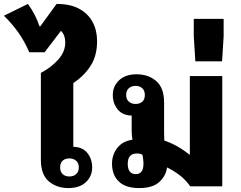

<svg xmlns="http://www.w3.org/2000/svg" viewBox="-63 -948 1224 977"><path d="M431 -739Q431 -664 398 -613Q365 -562 310 -525V-201Q357 -200 381.5 -169.5Q406 -139 406 -96Q406 -51 374 -21Q342 9 285 9Q225 9 185 -25.5Q145 -60 145 -135V-577Q198 -605 233.5 -645Q269 -685 269 -731Q269 -750 263.5 -765.5Q258 -781 247 -791L164 -682H86Q62 -738 30 -783Q-2 -828 -43 -868L79 -928Q118 -875 138 -814H142L225 -928Q295 -928 340.5 -903Q386 -878 408.5 -835.5Q431 -793 431 -739ZM290 -142Q269 -142 256 -130.5Q243 -119 243 -96Q243 -74 256 -62Q269 -50 290 -50Q311 -50 324.5 -62Q338 -74 338 -96Q338 -118 324.5 -130Q311 -142 290 -142Z M905 0Q881 -34 850.5 -57Q820 -80 787 -96Q781 -52 747 -21.5Q713 9 645 9Q576 9 541.5 -24.5Q507 -58 507 -115Q507 -161 534 -195.5Q561 -230 611 -237Q609 -248 608 -260Q607 -272 607 -284V-360Q560 -361 535.5 -391.5Q511 -422 511 -465Q511 -509 543 -539.5Q575 -570 632 -570Q692 -570 732 -535.5Q772 -501 772 -426V-273Q772 -251 773 -233Q842 -209 901 -161L903 -162V-561H1068V0ZM627 -419Q648 -419 661 -430.5Q674 -442 674 -465Q674 -487 661 -499Q648 -511 627 -511Q606 -511 592.5 -499Q579 -487 579 -465Q579 -443 592.5 -431Q606 -419 627 -419ZM628 -62Q667 -62 667 -115Q667 -127 665.5 -137.5Q664 -148 662 -160Q652 -167 634 -167Q587 -167 587 -115Q587 -62 628 -62Z M931 -636 923 -763V-852H1075V-763L1067 -636Z"/></svg>

Font: Noto Sans Thai Looped ExtraBold
Style: Regular
Weight: 800
Designer: Sasikarn Vongin, Ben Mitchell
Foundry: The Fontpad Ltd
Version: Version 1.001; ttfautohint (v1.8.4.7-5d5b)